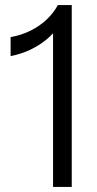

<svg xmlns="http://www.w3.org/2000/svg" viewBox="-20 -740 382 760"><path d="M190 0V-642L208 -632Q193 -608 165 -584.5Q137 -561 100.5 -543.5Q64 -526 22 -518V-593Q66 -601 102.5 -619.5Q139 -638 166 -664Q193 -690 209 -720H264V0Z"/></svg>

Font: Instrument Sans SemiCondensed
Style: Regular
Weight: 400
Width: 4
Designer: Rodrigo Fuenzalida
Foundry: fragTYPE
Version: Version 1.000;gftools[0.9.28]